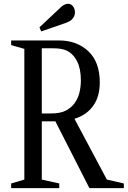

<svg xmlns="http://www.w3.org/2000/svg" viewBox="-20 -970 658 990"><path d="M37.5 0V-24L105.5 -44V-718L37.5 -737.5V-761.5H283Q376 -761.5 435.2 -706Q494.5 -650.5 494.5 -545Q494.5 -471.5 460.2 -424Q426 -376.5 364 -357.5L531 -44L618.5 -24V0H441L265.5 -344.5H195.5V-44L285.5 -24V0ZM195.5 -385H242Q291 -385 319 -399.5Q347 -414 365 -438.5Q382.5 -463 389.8 -493.2Q397 -523.5 397 -555Q397 -614.5 378 -653Q359 -691.5 325 -708.5Q299.5 -721 253.5 -721H195.5ZM192.5 -808 183.5 -829 294.5 -933.5Q313.5 -950.5 331 -950.5Q345.5 -950.5 356 -937.8Q366.5 -925 366.5 -906Q366.5 -889 355.2 -874.5Q344 -860 314 -850Z"/></svg>

Font: Libre Caslon Condensed
Style: Regular
Weight: 400
Designer: Pablo Impallari, Rodrigo Fuenzalida, Katja Schimmel, Ertekin Erdin
Foundry: Pablo Impallari, Rodrigo Fuenzalida
Version: Version 2.000; ttfautohint (v1.8.4.7-5d5b);gftools[0.9.33]